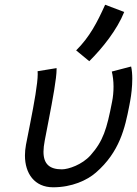

<svg xmlns="http://www.w3.org/2000/svg" viewBox="-20 -793 582 815"><path d="M303.2 -579.1 358.9 -533.2C416 -589.8 477.1 -667 507.3 -742.2L426.3 -772.9C392.6 -698.2 360.8 -636.2 303.2 -579.1ZM90.3 -178.7C87.4 -163.1 85.9 -147.5 85.9 -132.8C85.9 -56.6 126.5 2 205.6 2C285.2 2 349.6 -27.8 386.7 -60.1C488.3 -147.9 510.7 -251 528.8 -344.2C529.8 -350.1 531.2 -356.4 532.2 -362.3C532.7 -364.3 532.7 -366.2 533.2 -368.2C537.1 -388.7 541.5 -424.8 541.5 -458.5C541.5 -477.5 540 -496.1 536.6 -510.7L454.6 -489.3C459 -471.2 461.9 -449.2 461.9 -425.3C461.9 -404.3 460 -381.3 455.6 -360.4C433.1 -244.1 418 -194.3 363.8 -133.3C328.6 -94.2 271 -74.2 242.7 -74.2C190.9 -74.2 164.6 -96.2 164.6 -148.9C164.6 -162.6 166.5 -178.2 169.9 -196.3C175.3 -224.1 180.7 -252.4 186 -279.8C204.6 -375.5 220.2 -460.9 220.2 -499V-503.9L139.6 -490.7C140.1 -487.3 140.1 -483.4 140.1 -478.5C140.1 -439.5 125.5 -356.9 107.9 -268.1C102.1 -238.8 96.2 -208 90.3 -178.7Z"/></svg>

Font: Fantasque Sans Mono
Style: RegItalic
Weight: 400
Italic angle: -11°
Monospace: yes
Designer: Jany Belluz
Version: Version 1.6.3